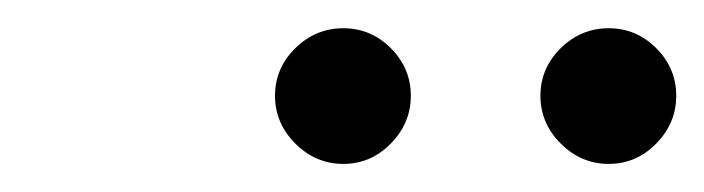

<svg xmlns="http://www.w3.org/2000/svg" viewBox="-20 -664 499 136"><path d="M377.2 -629.9Q391.6 -644 411.1 -644Q430.7 -644 444.8 -629.9Q459 -615.7 459 -596.2Q459 -576.7 444.8 -562.3Q430.7 -547.9 411.1 -547.9Q391.6 -547.9 377.2 -562.3Q362.8 -576.7 362.8 -596.2Q362.8 -615.7 377.2 -629.9ZM189.2 -629.9Q203.6 -644 223.1 -644Q242.7 -644 256.8 -629.9Q271 -615.7 271 -596.2Q271 -576.7 256.8 -562.3Q242.7 -547.9 223.1 -547.9Q203.6 -547.9 189.2 -562.3Q174.8 -576.7 174.8 -596.2Q174.8 -615.7 189.2 -629.9Z"/></svg>

Font: Flanker Steampunk
Style: Italic
Weight: 400
Italic angle: -12°
Designer: Alexey Kryukov, Leonardo Di Lena
Foundry: Alexey Kryukov, Leonardo Di Lena
Version: 1.210